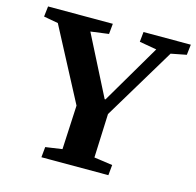

<svg xmlns="http://www.w3.org/2000/svg" viewBox="-104 -818 944 925"><g transform="rotate(15 368.0 -355.0)"><path d="M403 -349H407L581 -645L495 -660L500 -710H736L730 -658L653 -643L437 -284L428 -65L520 -52L515 0H181L186 -52L269 -64L280 -284L90 -645L18 -658L24 -710H347L342 -658L252 -646Z"/></g></svg>

Font: Literata 36pt
Style: Bold Italic
Weight: 700
Italic angle: -2°
Designer: Latin by Veronika Burian and Jose Scaglione. Greek by Irene Vlachou. Cyrillic by Vera Evstafieva
Foundry: TypeTogether
Version: Version 3.002